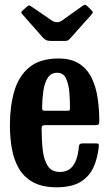

<svg xmlns="http://www.w3.org/2000/svg" viewBox="-20 -781 463 814"><path d="M22 -250Q22 -330 40.5 -394Q59 -458 104 -495.5Q149 -533 228.5 -533Q283 -533 317 -510.2Q351 -487.5 369.2 -449.2Q387.5 -411 394.2 -363.5Q401 -316 401 -266.5Q401 -256 397.5 -253.2Q394 -250.5 383.5 -250.5H171.5Q162.5 -250.5 159.5 -247.5Q156.5 -244.5 156.5 -236Q156.5 -186.5 161.2 -144.8Q166 -103 182.5 -77.5Q199 -52 233.5 -52Q263 -52 279.8 -67.5Q296.5 -83 304.5 -107.8Q312.5 -132.5 314.5 -161Q315.5 -173 329.5 -173H387.5Q396 -173 397.8 -170.5Q399.5 -168 399 -162Q394.5 -112.5 376.8 -72.8Q359 -33 321.5 -10Q284 13 220 13Q159.5 13 120.8 -8.2Q82 -29.5 60.5 -66Q39 -102.5 30.5 -150Q22 -197.5 22 -250ZM172.5 -311.5H262.5Q272.5 -311.5 274.5 -313Q276.5 -314.5 276.5 -321Q277 -352.5 274.2 -387.8Q271.5 -423 260.2 -447.8Q249 -472.5 223 -472.5Q196 -472.5 182.2 -450.8Q168.5 -429 163.8 -395.2Q159 -361.5 158.5 -326Q158.5 -317.5 160.2 -314.5Q162 -311.5 172.5 -311.5ZM162.5 -621 76.5 -718.5Q71 -724 70.5 -727.8Q70 -731.5 76 -736.5L93.5 -752.5Q101 -758.5 104 -757.8Q107 -757 115 -752L199 -694.5Q222 -679 243.5 -694.5L331.5 -757Q338.5 -762 342.2 -760.5Q346 -759 352 -753L366 -739.5Q372.5 -733 373.2 -729.5Q374 -726 368 -719.5L278 -618.5Q273 -612.5 268.5 -610Q264 -607.5 252.5 -607.5H197Q183 -607.5 175.8 -611Q168.5 -614.5 162.5 -621Z"/></svg>

Font: Besley* Condensed Semi
Style: Regular
Weight: 600
Width: 3
Designer: Owen Earl
Foundry: indestructible type*
Version: Version 3.000; ttfautohint (v1.8.3)